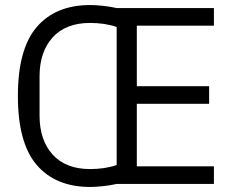

<svg xmlns="http://www.w3.org/2000/svg" viewBox="-20 -730 926 762"><path d="M443 0Q417 6 387.5 9Q358 12 338 12Q201 12 126 -75Q51 -162 51 -349Q51 -536 126 -623Q201 -710 338 -710Q358 -710 387.5 -707Q417 -704 443 -698H829V-628H523V-388H810V-318H523V-70H829V0ZM137 -271Q137 -174 189 -116.5Q241 -59 338 -59Q366 -59 393 -63Q420 -67 443 -75V-623Q420 -631 393 -635Q366 -639 338 -639Q241 -639 189 -581.5Q137 -524 137 -427Z"/></svg>

Font: IBM Plex Sans Cond
Style: Regular
Weight: 400
Width: 3
Designer: Mike Abbink, Paul van der Laan, Pieter van Rosmalen
Foundry: Bold Monday
Version: Version 1.3